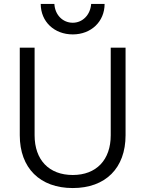

<svg xmlns="http://www.w3.org/2000/svg" viewBox="-20 -941 735 971"><path d="M348 10C514 10 615 -91 615 -257V-700H540V-257C540 -132 467 -56 348 -56C228 -56 155 -132 155 -257V-700H80V-257C80 -91 182 10 348 10ZM255 -921H186C186 -832 254 -767 348 -767C441 -767 509 -832 509 -921H441C437 -866 398 -826 348 -826C297 -826 258 -866 255 -921Z"/></svg>

Font: Absans
Style: Regular
Weight: 400
Designer: Valerio Monopoli
Version: Version 1.200;Glyphs 3.2 (3217)